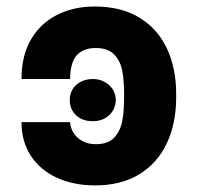

<svg xmlns="http://www.w3.org/2000/svg" viewBox="-20 -557 604 587"><path d="M273.4 -116.2Q310.5 -116.2 329.3 -136.5Q348.1 -156.7 353.8 -187Q359.4 -217.3 359.4 -258.8V-269.5Q359.4 -311 353.8 -340.8Q348.1 -370.6 329.1 -390.4Q310.1 -410.2 272.5 -410.2Q234.9 -410.2 214.8 -388.2Q194.8 -366.2 194.3 -315.4H45.9Q45.4 -386.2 74.7 -436.3Q104 -486.3 154.8 -511.7Q205.6 -537.1 269.5 -537.1Q350.1 -537.1 406 -503.2Q461.9 -469.2 490.2 -408.9Q518.6 -348.6 518.6 -269.5V-258.8Q518.6 -180.2 490.2 -119.4Q461.9 -58.6 406.2 -24.4Q350.6 9.8 270.5 9.8Q204.6 9.8 153.3 -13.9Q102.1 -37.6 73.7 -81.5Q45.4 -125.5 45.9 -183.6H194.3Q194.8 -168 203.9 -152.3Q212.9 -136.7 230.5 -126.5Q248 -116.2 273.4 -116.2ZM193.4 -251Q192.9 -269 201.7 -283.7Q210.4 -298.3 226.8 -306.9Q243.2 -315.4 263.7 -315.4Q283.7 -315.4 299.8 -306.6Q315.9 -297.9 325 -283.2Q334 -268.6 334 -251Q333 -222.7 313.5 -204.6Q293.9 -186.5 263.7 -186.5Q231.9 -186.5 212.6 -204.6Q193.4 -222.7 193.4 -251Z"/></svg>

Font: Pretendard ExtraBold
Style: Regular
Weight: 800
Designer: Base glyphs from Inter by Rasmus Andersson; Hangeul glyphs from Noto Sans CJK(Source Han Sans) by Jang Soo-young and Kan
Foundry: Kil Hyung-jin
Version: Version 1.309